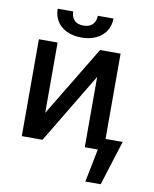

<svg xmlns="http://www.w3.org/2000/svg" viewBox="-96 -782 828 1035"><g transform="rotate(10 318.0 -264.0)"><path d="M398.4 -530.3H510.7V-63.5H604.5L527.3 181.6H443.4L479.5 0H408.2V-384.8L176.8 0H63.5V-530.3H166V-145.5ZM287.1 -579.1Q241.2 -579.1 206.5 -595.7Q171.9 -612.3 153.3 -641.8Q134.8 -671.4 134.8 -710H219.7Q219.7 -681.6 236.1 -663.1Q252.4 -644.5 287.1 -644.5Q320.8 -644.5 337.6 -663.3Q354.5 -682.1 354.5 -710H440.4Q439.9 -671.4 421.1 -641.8Q402.3 -612.3 367.7 -595.7Q333 -579.1 287.1 -579.1Z"/></g></svg>

Font: Pretendard GOV Medium
Style: Regular
Weight: 500
Designer: Base glyphs from Inter by Rasmus Andersson; Hangeul glyphs from Noto Sans CJK(Source Han Sans) by Jang Soo-young and Kan
Foundry: Kil Hyung-jin
Version: Version 1.309